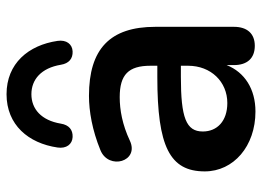

<svg xmlns="http://www.w3.org/2000/svg" viewBox="-127 -664 801 587"><g transform="rotate(-90 273.5 -370.5)"><path d="M148 -549C170 -548 185 -560 189 -585C199 -645 234 -675 279 -675C324 -675 359 -645 369 -585C373 -560 388 -548 410 -549C432 -550 446 -568 442 -595C429 -684 373 -751 279 -751C185 -751 129 -684 116 -595C112 -568 126 -550 148 -549ZM226 10C295 10 346 -23 368 -78V-56C368 -15 389 8 427 8C464 8 485 -15 485 -56V-296C485 -435 417 -499 274 -499C227 -499 169 -489 108 -464C46 -439 73 -344 137 -374C186 -397 231 -405 270 -405C339 -405 366 -378 366 -311V-290H331C119 -290 43 -252 43 -145C43 -57 120 10 226 10ZM252 -76C197 -76 165 -107 165 -151C165 -202 207 -218 332 -218H366V-196C366 -126 317 -76 252 -76Z"/></g></svg>

Font: Nunito
Style: Bold
Weight: 700
Designer: Vernon Adams
Foundry: Vernon Adams
Version: Version 3.602